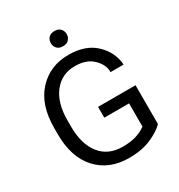

<svg xmlns="http://www.w3.org/2000/svg" viewBox="-209 -1034 1105 1187"><g transform="rotate(-30 343.5 -440.5)"><path d="M56.2 -333Q56.2 -168.9 140.4 -77.1Q224.6 14.6 366.2 14.6Q459 14.6 524.9 -14.6Q590.8 -43.9 624 -78.1V-355.5H356.4V-278.3H533.2V-112.3Q498 -87.9 459 -76.7Q419.9 -65.4 366.2 -65.4Q263.7 -65.4 207.3 -136.7Q150.9 -208 150.9 -333V-377.9Q150.9 -502.9 207.3 -574.2Q263.7 -645.5 356.9 -645.5Q439.5 -645.5 484.9 -601.1Q530.3 -556.6 530.3 -507.8V-502.9H624L623.5 -508.3Q615.7 -596.2 547.1 -660.9Q478.5 -725.6 357.9 -725.6Q224.6 -725.6 140.4 -633.8Q56.2 -542 56.2 -377.9ZM300.3 -842.3Q300.3 -819.3 314.9 -803.7Q329.6 -788.1 356.9 -788.1Q384.3 -788.1 398.9 -803.7Q413.6 -819.3 413.6 -842.3Q413.6 -865.2 398.9 -880.9Q384.3 -896.5 356.9 -896.5Q329.6 -896.5 314.9 -880.9Q300.3 -865.2 300.3 -842.3Z"/></g></svg>

Font: Roboto Flex
Style: Regular
Weight: 400
Designer: Berlow after Robertson
Foundry: Google
Version: Version 3.200;gftools[0.9.32]